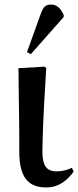

<svg xmlns="http://www.w3.org/2000/svg" viewBox="-20 -813 345 847"><path d="M184 14Q122 14 93.5 -24Q65 -62 65 -144Q65 -169 65 -202.5Q65 -236 64.5 -273.5Q64 -311 63.5 -348.5Q63 -386 62.5 -418.5Q62 -451 62 -475.5Q62 -500 61 -512L176 -519L184 -513Q182 -478 179.5 -436.5Q177 -395 174.5 -351.5Q172 -308 170.5 -267.5Q169 -227 168 -194.5Q167 -162 167 -143Q167 -98 181.5 -77.5Q196 -57 230 -57Q248 -57 266.5 -61.5Q285 -66 297 -73L305 -56Q289 -34 270 -18Q251 -2 229.5 6Q208 14 184 14ZM116 -574 99 -583 158 -747Q167 -774 177 -783.5Q187 -793 205 -793Q223 -793 236.5 -782Q250 -771 261 -747V-738Z"/></svg>

Font: Literata 60pt Medium
Style: Regular
Weight: 500
Designer: Latin by Veronika Burian and Jose Scaglione. Greek by Irene Vlachou. Cyrillic by Vera Evstafieva.
Foundry: TypeTogether
Version: Version 3.103;gftools[0.9.29]